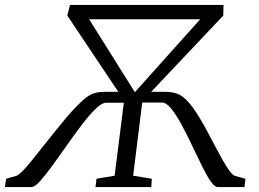

<svg xmlns="http://www.w3.org/2000/svg" viewBox="-62 -763 1058 783"><path d="M-42 0 -37 -34 5 -46Q13.5 -49 29.8 -65.2Q46 -81.5 66.5 -107Q87 -132.5 111 -162.8Q135 -193 160 -224.2Q185 -255.5 209.5 -284.5Q234 -313.5 256 -335Q275 -354 290 -365.8Q305 -377.5 322.8 -383Q340.5 -388.5 367.5 -388.5H420.5L212.5 -699.5L223.5 -743H849.5L848.5 -699.5L554.5 -388.5H612Q650 -388.5 673.5 -374.8Q697 -361 722 -327.5Q738 -306 754.5 -278.2Q771 -250.5 786.8 -220.8Q802.5 -191 818 -161.8Q833.5 -132.5 847.2 -108.2Q861 -84 873 -67.5Q885 -51 895 -46L939 -34L935 0H826Q813 0 796.2 -24.8Q779.5 -49.5 760.2 -89Q741 -128.5 720 -172.5Q699 -216.5 677.8 -255.8Q656.5 -295 636.2 -320Q616 -345 598 -345H518L481 -46.5L557 -34L555 0H327.5L331.5 -34L405.5 -46.5L443 -344H371.5Q353.5 -344 328 -319.2Q302.5 -294.5 272.5 -255.2Q242.5 -216 211.8 -172Q181 -128 152.5 -88.8Q124 -49.5 101.8 -24.8Q79.5 0 66 0ZM488 -387 754.5 -684.5H301.5Z"/></svg>

Font: Merriweather 24pt Light
Style: Italic
Weight: 300
Italic angle: -7.8°
Version: Version 2.101